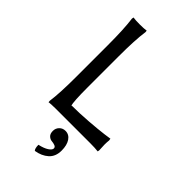

<svg xmlns="http://www.w3.org/2000/svg" viewBox="-274 -732 1063 1063"><g transform="rotate(45 257.5 -200.5)"><path d="M274.9 55.2Q303.2 55.2 320.1 80.3Q336.9 105.5 336.9 147.9Q336.9 194.3 307.9 220.5Q278.8 246.6 232.9 253.9Q223.1 244.1 223.1 215.8Q258.3 208 278.1 195.1Q297.9 182.1 297.9 169.9Q297.9 159.2 286.4 154.8Q274.9 150.4 261.5 149.4Q248 148.4 236.6 137.7Q225.1 127 225.1 105Q225.1 84 239.3 69.6Q253.4 55.2 274.9 55.2ZM190.9 -444.8V-200.2Q190.9 -91.8 199.2 -63V-67.9Q258.8 -67.9 329.1 -73.2Q399.4 -78.6 440.4 -84L481 -89.8L482.9 -78.1Q481 -62.5 481 -43.9Q481 -28.3 482.9 0L481 9.8Q457 6.8 420.9 6.8H147.9Q132.8 6.8 119.9 7.6Q106.9 8.3 101.6 8.8L96.2 9.8L95.2 -1Q105 -68.8 105 -200.2V-444.8Q105 -572.8 95.2 -644L97.2 -654.8Q115.2 -651.9 147.9 -651.9Q181.6 -651.9 200.2 -654.8L201.2 -644Q190.9 -574.2 190.9 -444.8Z"/></g></svg>

Font: Linear Smooth Low Contrast
Style: Regular
Weight: 500
Designer: Philipp H. Poll, Flanker
Foundry: Philipp H. Poll, reworked by Flanker
Version: Version 1.010 | FøM Fix